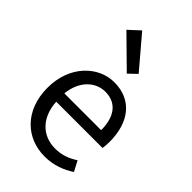

<svg xmlns="http://www.w3.org/2000/svg" viewBox="-260 -967 1074 1074"><g transform="rotate(45 277.0 -429.5)"><path d="M312 13C385 13 443 -11 490 -42L458 -103C417 -76 375 -60 322 -60C219 -60 148 -134 142 -250H508C510 -264 512 -282 512 -302C512 -457 434 -557 295 -557C171 -557 52 -448 52 -271C52 -92 167 13 312 13ZM141 -315C152 -423 220 -484 297 -484C382 -484 432 -425 432 -315ZM310 -640 358 -686 200 -872 135 -812Z"/></g></svg>

Font: Noto Sans HK
Style: Regular
Weight: 400
Designer: Ryoko NISHIZUKA 西塚涼子 (kana, bopomofo & ideographs); Paul D. Hunt (Latin, Greek & Cyrillic); Sandoll Communications 산돌커뮤니
Foundry: Adobe
Version: Version 2.004;hotconv 1.0.118;makeotfexe 2.5.65603